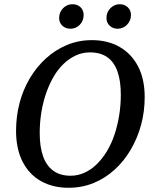

<svg xmlns="http://www.w3.org/2000/svg" viewBox="-20 -873 719 909"><path d="M304 16Q230 16 174 -15.5Q118 -47 87 -107.5Q56 -168 56 -254Q56 -322 72.5 -385Q89 -448 121 -502Q153 -556 197.5 -596.5Q242 -637 297 -660Q352 -683 415 -683Q490 -683 546 -651Q602 -619 633.5 -559Q665 -499 665 -413Q665 -345 648 -282Q631 -219 599 -164.5Q567 -110 522.5 -69.5Q478 -29 423 -6.5Q368 16 304 16ZM314 -41Q349 -41 380.5 -55.5Q412 -70 438 -95.5Q464 -121 485.5 -156Q507 -191 521.5 -234Q536 -277 544 -325.5Q552 -374 552 -425Q552 -490 536 -535Q520 -580 487.5 -602.5Q455 -625 406 -625Q371 -625 340 -611Q309 -597 282 -571.5Q255 -546 234.5 -511Q214 -476 199 -433.5Q184 -391 176 -342.5Q168 -294 168 -243Q168 -178 184 -133Q200 -88 232.5 -64.5Q265 -41 314 -41ZM313 -737Q291 -737 275.5 -751Q260 -765 260 -788Q260 -815 278.5 -834Q297 -853 323 -853Q347 -853 361.5 -838.5Q376 -824 376 -802Q376 -775 358 -756Q340 -737 313 -737ZM536 -737Q515 -737 499.5 -751Q484 -765 484 -788Q484 -815 502.5 -834Q521 -853 547 -853Q570 -853 585 -838.5Q600 -824 600 -802Q600 -775 581.5 -756Q563 -737 536 -737Z"/></svg>

Font: Source Serif 4 Medium
Style: Italic
Weight: 500
Italic angle: -12°
Designer: Frank Grießhammer
Foundry: Adobe Systems Incorporated
Version: Version 4.004;hotconv 1.0.116;makeotfexe 2.5.65601